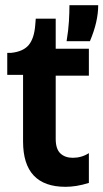

<svg xmlns="http://www.w3.org/2000/svg" viewBox="-20 -710 399 741"><path d="M233 11Q69 11 69 -164V-421H8V-506H23Q70 -511 91 -536.5Q112 -562 116 -613L118 -638H195V-522H323V-418H195V-174Q195 -135 213 -118Q231 -101 261 -101Q295 -101 323 -119V-4Q297 4 275 7.5Q253 11 233 11ZM237 -551Q244 -593 246 -627.5Q248 -662 248 -690H359Q359 -626 327 -551Z"/></svg>

Font: Bricolage Grotesque 96pt SemiBold
Style: Regular
Weight: 600
Designer: Mathieu Triay
Foundry: Atelier Triay
Version: Version 1.001; ttfautohint (v1.8.4.7-5d5b);gftools[0.9.33.de